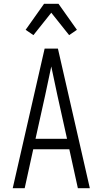

<svg xmlns="http://www.w3.org/2000/svg" viewBox="-20 -991 540 1011"><path d="M47 0 215 -735H285L453 0H390L345 -205H155L110 0ZM333 -260 282 -490Q274 -528 266 -565.5Q258 -603 250 -641Q242 -603 234 -565.5Q226 -528 218 -490L167 -260ZM156 -806 115 -834 212 -971H288L385 -834L344 -806L250 -924Z"/></svg>

Font: Iosevka Fixed Light
Style: Regular
Weight: 300
Monospace: yes
Designer: Belleve Invis
Foundry: Belleve Invis
Version: Version 32.3.0